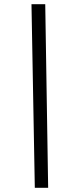

<svg xmlns="http://www.w3.org/2000/svg" viewBox="-20 -780 305 921"><path d="M147 121H211L197 -760H131Z"/></svg>

Font: Noto Serif SemiCondensed Extra
Style: Italic
Weight: 800
Width: 4
Italic angle: -12°
Designer: Monotype Design Team
Foundry: Monotype Imaging Inc.
Version: Version 1.901